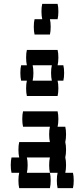

<svg xmlns="http://www.w3.org/2000/svg" viewBox="-20 -980 440 1000"><path d="M160 -800Q156 -817 156 -840Q156 -864 160 -880H200Q196 -897 196 -920Q196 -944 200 -960H280Q284 -944 284 -920Q284 -897 280 -880H240Q244 -864 244 -840Q244 -817 240 -800ZM90 -560Q86 -577 86 -600Q86 -624 90 -640H120Q116 -657 116 -680Q116 -704 120 -720H280Q284 -704 284 -680Q284 -657 280 -640H310Q314 -624 314 -600Q314 -577 310 -560H280Q284 -544 284 -520Q284 -497 280 -480H120Q116 -497 116 -520Q116 -544 120 -560ZM150 -640Q154 -624 154 -600Q154 -577 150 -560H250Q246 -577 246 -600Q246 -624 250 -640ZM364 -40Q364 -17 360 0H280Q276 -17 276 -40Q276 -64 280 -80H240Q236 -97 236 -120Q236 -144 240 -160H120Q124 -144 124 -120Q124 -97 120 -80H240Q244 -64 244 -40Q244 -17 240 0H80Q76 -17 76 -40Q76 -64 80 -80H40Q36 -97 36 -120Q36 -144 40 -160H80Q76 -177 76 -200Q76 -224 80 -240H240Q236 -257 236 -280Q236 -304 240 -320H100Q96 -337 96 -360Q96 -384 100 -400H280Q284 -384 284 -360Q284 -337 280 -320H320Q324 -304 324 -280Q324 -257 320 -240Q324 -224 324 -200Q324 -177 320 -160Q324 -144 324 -120Q324 -97 320 -80H360Q364 -64 364 -40Z"/></svg>

Font: VT323
Style: Regular
Weight: 400
Monospace: yes
Designer: Peter Hull
Version: Version 2.000